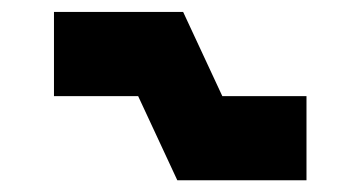

<svg xmlns="http://www.w3.org/2000/svg" viewBox="-20 -587 606 323"><path d="M495.6 -283.7H278.3L212.4 -425.3H70.8V-566.9H288.1L354 -425.3H495.6Z"/></svg>

Font: Blazma
Style: Regular
Weight: 400
Designer: GGBotNet
Version: 1.00